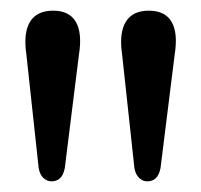

<svg xmlns="http://www.w3.org/2000/svg" viewBox="-20 -796 377 360"><path d="M256 -456Q247.5 -456 240.8 -462.5Q234 -469 232 -481L209 -693.5Q203 -734 215.8 -755Q228.5 -776 259 -776Q289.5 -776 301.8 -755Q314 -734 307.5 -693.5L281 -481Q278.5 -468 272.2 -462Q266 -456 256 -456ZM76.5 -456Q68 -456 61.2 -462.5Q54.5 -469 52.5 -481L29.5 -693.5Q23.5 -734 36.2 -755Q49 -776 79.5 -776Q110 -776 122.2 -755Q134.5 -734 128 -693.5L101.5 -481Q99 -468 92.8 -462Q86.5 -456 76.5 -456Z"/></svg>

Font: Fraunces 10pt
Style: Regular
Weight: 400
Version: Version 1.000;[b76b70a41]